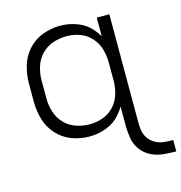

<svg xmlns="http://www.w3.org/2000/svg" viewBox="-107 -634 863 914"><g transform="rotate(-15 325.0 -177.5)"><path d="M650 183Q618 183 586.5 180Q555 177 526 162.5Q497 148 478 121.5Q459 95 454 63Q450 37 449 10V1V3V1V-92Q439 -74 425 -58Q397 -24 355.5 -8Q314 8 270 8Q226 8 184 -7.5Q142 -23 111.5 -56.5Q81 -90 68.5 -133Q56 -176 56 -220V-310Q56 -354 68.5 -397Q81 -440 111.5 -473.5Q142 -507 184 -522.5Q226 -538 270 -538Q314 -538 355.5 -522Q397 -506 425 -472Q439 -456 449 -438V-530H511V2Q511 23 514 44Q518 66 531 84Q544 102 564 112.5Q584 123 606 125Q628 127 650 127ZM287 -48Q320 -48 352 -59.5Q384 -71 407 -96.5Q430 -122 439.5 -154.5Q449 -187 449 -220V-310Q449 -343 439.5 -375.5Q430 -408 407 -433.5Q384 -459 352 -470.5Q320 -482 287 -482Q253 -482 220 -471Q187 -460 163 -435Q139 -410 128.5 -377Q118 -344 118 -310V-220Q118 -186 128.5 -153Q139 -120 163 -95Q187 -70 220 -59Q253 -48 287 -48Z"/></g></svg>

Font: Jozsika Light
Style: Regular
Weight: 300
Monospace: yes
Designer: Belleve Invis
Foundry: Belleve Invis
Version: 2.1.0